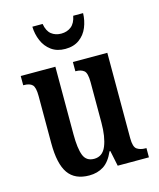

<svg xmlns="http://www.w3.org/2000/svg" viewBox="-114 -831 761 921"><g transform="rotate(-15 267.0 -370.0)"><path d="M215 10Q144 10 111 -37Q78 -84 78 -187V-421Q78 -464 65 -477Q52 -490 23 -490H20V-536H192V-200Q192 -130 205.5 -95.5Q219 -61 258 -61Q300 -61 318 -105Q336 -149 336 -220V-421Q336 -467 321 -478.5Q306 -490 282 -490H279V-536H450V-112Q450 -68 466.5 -57Q483 -46 507 -46H513V0H358L342 -77H338Q317 -29 286.5 -9.5Q256 10 215 10ZM261 -606Q220 -606 192 -626.5Q164 -647 150 -680Q136 -713 135 -750H186Q192 -714 212 -698Q232 -682 261 -682Q290 -682 310.5 -698Q331 -714 338 -750H387Q386 -713 372.5 -680Q359 -647 331 -626.5Q303 -606 261 -606Z"/></g></svg>

Font: Noto Serif Myanmar ExtraCondensed SemiBold
Style: Regular
Weight: 600
Width: 2
Designer: Ben Mitchell and the Monotype Design Team
Foundry: Monotype Imaging Inc.
Version: Version 2.106; ttfautohint (v1.8.4.7-5d5b)